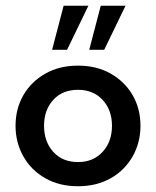

<svg xmlns="http://www.w3.org/2000/svg" viewBox="-20 -637 542 667"><path d="M251 10Q186 10 137 -18Q88 -46 61 -94Q34 -142 34 -200Q34 -259 61 -306Q88 -353 137 -381Q186 -409 251 -409Q316 -409 365 -381Q414 -353 441 -306Q468 -259 468 -200Q468 -142 441 -94Q414 -46 365 -18Q316 10 251 10ZM251 -74Q304 -74 336.5 -109.5Q369 -145 369 -200Q369 -255 336.5 -290Q304 -325 251 -325Q197 -325 165 -290Q133 -255 133 -200Q133 -145 165 -109.5Q197 -74 251 -74ZM161 -464 201 -617H287L213 -464ZM290 -464 330 -617H416L342 -464Z"/></svg>

Font: Rokkitt SemiBold
Style: Regular
Weight: 600
Designer: Vernon Adams
Foundry: Vernon Adams
Version: Version 3.103